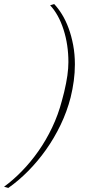

<svg xmlns="http://www.w3.org/2000/svg" viewBox="-117 -784 417 946"><path d="M-97 136Q-53 104 -9.5 59.5Q34 15 72 -39Q110 -93 140 -156Q170 -219 188 -288L199 -330Q210 -376 215 -412Q220 -448 220 -478Q220 -564 196 -638.5Q172 -713 130 -758L150 -764Q170 -743 188.5 -713Q207 -683 221 -645Q235 -607 243.5 -562Q252 -517 252 -467Q252 -426 246.5 -385.5Q241 -345 231 -304Q213 -234 181.5 -168.5Q150 -103 109.5 -46Q69 11 21.5 59Q-26 107 -76 142Z"/></svg>

Font: IBM Plex Serif ExtLt
Style: Italic
Weight: 200
Italic angle: -14°
Designer: Mike Abbink, Paul van der Laan, Pieter van Rosmalen
Foundry: Bold Monday
Version: Version 3.001